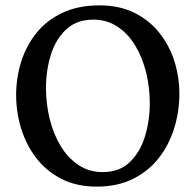

<svg xmlns="http://www.w3.org/2000/svg" viewBox="-20 -687 727 714"><path d="M350 -667Q424 -667 479.5 -639.5Q535 -612 572.5 -565Q610 -518 628.5 -459.5Q647 -401 647 -338Q647 -273 628 -211Q609 -149 571 -100Q533 -51 475 -22Q417 7 340 7Q265 7 209 -21.5Q153 -50 115.5 -98.5Q78 -147 59 -208Q40 -269 40 -334Q40 -398 59 -458Q78 -518 116 -565Q154 -612 212.5 -639.5Q271 -667 350 -667ZM327 -614Q265 -614 226 -577.5Q187 -541 169 -483Q151 -425 151 -360Q151 -302 164.5 -246Q178 -190 205 -145Q232 -100 271.5 -73.5Q311 -47 362 -47Q424 -47 462.5 -84Q501 -121 519 -179.5Q537 -238 537 -303Q537 -362 523.5 -417Q510 -472 483.5 -516.5Q457 -561 417.5 -587.5Q378 -614 327 -614Z"/></svg>

Font: Ruwudu Medium
Style: Regular
Weight: 500
Designer: Becca Hirsbrunner Spalinger
Foundry: SIL International
Version: Version 3.000